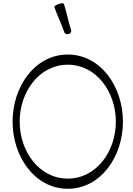

<svg xmlns="http://www.w3.org/2000/svg" viewBox="-20 -1154 822 1190"><path d="M317 -1110C335 -1057 361 -1007 379 -953C382 -944 394 -940 406 -943C417 -947 424 -958 421 -967C403 -1020 394 -1076 376 -1130C375 -1135 360 -1135 344 -1129C327 -1124 315 -1115 317 -1110ZM742 -400C742 -617 604 -816 400 -816C196 -816 58 -617 58 -400C58 -183 196 16 400 16C604 16 742 -183 742 -400ZM102 -400C102 -586 224 -753 400 -753C576 -753 698 -586 698 -400C698 -214 576 -47 400 -47C224 -47 102 -214 102 -400Z"/></svg>

Font: Nupuram ExtraLight
Style: Regular
Weight: 200
Designer: Santhosh Thottingal (santhosh.thottingal@gmail.com)
Foundry: SMC
Version: Version 1.000